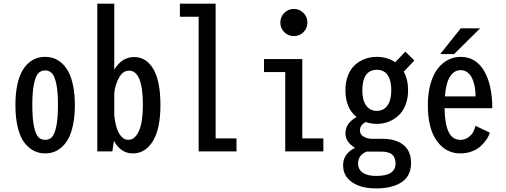

<svg xmlns="http://www.w3.org/2000/svg" viewBox="-20 -820 2740 1040"><path d="M224.5 11Q192 11 164.2 -2.8Q136.5 -16.5 113.2 -45.8Q90 -75 76.8 -127.5Q63.5 -180 63.5 -251Q63.5 -308 72.2 -353.2Q81 -398.5 96 -427.8Q111 -457 132 -476.2Q153 -495.5 175.8 -503.8Q198.5 -512 224.5 -512Q250 -512 272.8 -503.8Q295.5 -495.5 316.5 -476.2Q337.5 -457 352.5 -427.8Q367.5 -398.5 376.5 -353.2Q385.5 -308 385.5 -251Q385.5 -193.5 376.5 -148.2Q367.5 -103 352.5 -73.5Q337.5 -44 316.5 -24.8Q295.5 -5.5 272.8 2.8Q250 11 224.5 11ZM294 -251Q294 -323 285 -365.5Q276 -408 261.2 -423.2Q246.5 -438.5 224.5 -438.5Q202 -438.5 187.5 -423.2Q173 -408 164 -365.5Q155 -323 155 -251Q155 -178 164 -135.2Q173 -92.5 187.5 -77.5Q202 -62.5 224.5 -62.5Q247 -62.5 261.2 -77.2Q275.5 -92 284.8 -135Q294 -178 294 -251Z M507 0V-800H599V-442.5Q639.5 -511 707 -511Q772.5 -511 810.8 -445.8Q849 -380.5 849 -251Q849 -122 808 -55.5Q767 11 699.5 11Q634 11 597 -57.5L588.5 0ZM678.5 -437.5Q647 -437.5 626 -401.8Q605 -366 599 -316.5V-192.5Q603 -157.5 611.2 -129.8Q619.5 -102 636 -82.2Q652.5 -62.5 674.5 -62.5Q711 -62.5 732.5 -110.5Q754 -158.5 754 -251Q754 -437.5 678.5 -437.5Z M1148 -70.5H1261V0H1056V-729.5H954.5V-800H1148Z M1623.5 -645.8Q1602 -624.5 1571.5 -624.5Q1541 -624.5 1519.8 -645.8Q1498.5 -667 1498.5 -698Q1498.5 -729 1519.8 -750.2Q1541 -771.5 1571.5 -771.5Q1602 -771.5 1623.5 -750.2Q1645 -729 1645 -698Q1645 -667 1623.5 -645.8ZM1617.5 -70.5H1731.5V0H1525V-429.5H1410V-500H1617.5Z M2053.5 -68Q2123.5 -68 2165 -35.2Q2206.5 -2.5 2206.5 63Q2206.5 133 2155.5 166.8Q2104.5 200.5 2017.5 200.5Q1935.5 200.5 1887 167.2Q1838.5 134 1838.5 75.5Q1838.5 12.5 1903 -19Q1851 -51.5 1851 -97.5Q1851 -153 1911.5 -186Q1851 -234.5 1851 -331Q1851 -376 1865 -411.5Q1879 -447 1903 -468.5Q1927 -490 1957 -501Q1987 -512 2021.5 -512Q2078 -512 2120.5 -483L2175.5 -540L2224.5 -492.5L2167 -432Q2190.5 -389 2190.5 -331Q2190.5 -286 2175.8 -250Q2161 -214 2136.8 -192.5Q2112.5 -171 2083 -160Q2053.5 -149 2021.5 -149Q1989.5 -149 1959.5 -159Q1929.5 -140 1929.5 -114Q1929.5 -91.5 1950 -79.8Q1970.5 -68 1997.5 -68ZM2021.5 -219.5Q2058 -219.5 2078.8 -248.8Q2099.5 -278 2099.5 -331Q2099.5 -384.5 2079.8 -413.2Q2060 -442 2021.5 -442Q1982 -442 1962.2 -413.2Q1942.5 -384.5 1942.5 -331Q1942.5 -278 1963.2 -248.8Q1984 -219.5 2021.5 -219.5ZM1919.5 66Q1919.5 97 1944.5 115Q1969.5 133 2018 133Q2122.5 133 2122.5 66Q2122.5 33.5 2104.2 17.2Q2086 1 2042.5 1H1966Q1919.5 20 1919.5 66Z M2364.5 -527 2475.5 -666.5H2580.5L2439.5 -527ZM2633.5 -101.5Q2628.5 -84.5 2616.5 -66.5Q2604.5 -48.5 2585.8 -30.2Q2567 -12 2537.5 -0.5Q2508 11 2474 11Q2395 11 2346.2 -56.5Q2297.5 -124 2297.5 -250.5Q2297.5 -314.5 2311.8 -365.2Q2326 -416 2350.5 -447.5Q2375 -479 2406.8 -495.5Q2438.5 -512 2475 -512Q2557 -512 2601.8 -436.5Q2646.5 -361 2646.5 -234H2388Q2389.5 -147.5 2410.2 -105Q2431 -62.5 2474 -62.5Q2498 -62.5 2516.2 -75.8Q2534.5 -89 2543 -104.8Q2551.5 -120.5 2555.5 -138.5ZM2475 -440Q2439.5 -440 2417.5 -405Q2395.5 -370 2390 -298H2556Q2556 -324 2552 -347.5Q2548 -371 2539 -392.5Q2530 -414 2513.5 -427Q2497 -440 2475 -440Z"/></svg>

Font: League Mono Condensed
Style: Regular
Weight: 400
Width: 1
Designer: Tyler Finck
Foundry: The League of Moveable Type / Tyler Finck
Version: Version 2.210